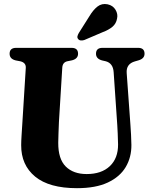

<svg xmlns="http://www.w3.org/2000/svg" viewBox="-20 -944 772 979"><path d="M578 -306 559.5 -576Q556.5 -621.5 519.5 -631.5L500 -636Q469.5 -644.5 469.5 -670Q469.5 -700 502.5 -700H684.5Q717 -700 717 -670Q717 -645.5 687 -636.5L668 -631Q622.5 -618 626 -571.5L645 -308Q647 -282 648.2 -257Q649.5 -232 650 -205Q650.5 -142 621 -92.2Q591.5 -42.5 530 -13.5Q468.5 15.5 372.5 15.5Q231 15.5 159.2 -43.5Q87.5 -102.5 88 -204Q88 -223.5 90.2 -257.5Q92.5 -291.5 94.5 -325L111.5 -598Q113 -624.5 83.5 -631.5L60 -636Q29 -643.5 29 -670Q29 -700 62.5 -700H345Q378 -700 378 -670Q378 -644.5 347.5 -636.5L323 -631.5Q299 -626 297.5 -598.5L280.5 -322Q279 -289.5 278.2 -262.8Q277.5 -236 277 -216.5Q276.5 -133.5 315.2 -95Q354 -56.5 422 -56.5Q497.5 -56.5 540 -96.8Q582.5 -137 582 -207.5Q581.5 -241.5 580.2 -263.8Q579 -286 578 -306ZM436 -861.5Q455 -893.5 477.2 -910.8Q499.5 -928 529 -922Q556 -916 569 -894.2Q582 -872.5 577 -850Q572.5 -823.5 553.5 -807.5Q534.5 -791.5 502.5 -779.5L410 -740Q401.5 -737 392.5 -737.8Q383.5 -738.5 378.5 -745Q373 -751.5 375 -759.5Q377 -767.5 382 -776Z"/></svg>

Font: Fraunces 72pt S050
Style: Bold
Weight: 700
Version: Version 1.000; ttfautohint (v1.8.3)